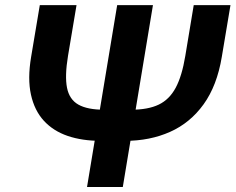

<svg xmlns="http://www.w3.org/2000/svg" viewBox="-20 -748 942 768"><path d="M754.9 -727.5H901.9L867.2 -520.5Q848.1 -405.3 794.4 -330.8Q740.7 -256.3 660.2 -220.5Q579.6 -184.6 480 -184.6H382.8Q308.6 -184.6 250.7 -204.3Q192.9 -224.1 155.3 -265.1Q117.7 -306.2 103.8 -369.6Q89.8 -433.1 104.5 -520.5L139.2 -727.5H286.1L252 -524.4Q238.8 -444.3 248 -397.2Q257.3 -350.1 293.5 -329.6Q329.6 -309.1 397 -309.1H504.4Q572.3 -309.1 615 -329.6Q657.7 -350.1 682.9 -397.2Q708 -444.3 721.2 -524.4ZM448.7 -727.5H591.8L471.2 0H328.1Z"/></svg>

Font: Inter 18pt
Style: Bold Italic
Weight: 700
Italic angle: -9.3988°
Designer: Rasmus Andersson
Foundry: rsms
Version: Version 4.001;git-66647c0bb